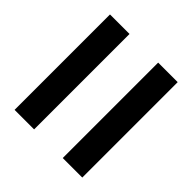

<svg xmlns="http://www.w3.org/2000/svg" viewBox="-71 -739 730 730"><g transform="rotate(-45 294.5 -374.0)"><path d="M38 -451V-556H551V-451ZM38 -192V-297H551V-192Z"/></g></svg>

Font: Source Han Sans CN Bold
Style: Bold
Weight: 700
Designer: Ryoko NISHIZUKA 西塚涼子 (kana & ideographs); Paul D. Hunt (Latin, Greek & Cyrillic); Wenlong ZHANG 张文龙 (bopomofo); Sandoll 
Foundry: Adobe Systems Incorporated
Version: Version 1.00;May 30, 2023;FontCreator 11.5.0.2422 32-bit